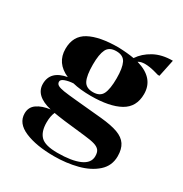

<svg xmlns="http://www.w3.org/2000/svg" viewBox="-188 -732 1067 1117"><g transform="rotate(30 346.0 -173.5)"><path d="M522 -490Q494 -490 477 -479Q604 -443 604 -335Q604 -248 535 -209.5Q466 -171 340 -171Q269 -171 217 -184Q186 -182 162.5 -173.5Q139 -165 139 -151Q139 -136 152 -128.5Q165 -121 193 -116.5Q221 -112 286 -106L456 -90Q528 -83 570.5 -67.5Q613 -52 632.5 -22.5Q652 7 652 55Q652 119 605.5 160.5Q559 202 486 221Q413 240 330 240Q211 240 134.5 207.5Q58 175 58 109Q58 67 91 44Q124 21 178 14Q64 -13 64 -93Q64 -180 170 -199Q76 -240 76 -335Q76 -422 144.5 -459Q213 -496 340 -496Q401 -494 446 -486Q475 -530 527 -558.5Q579 -587 652 -587L628 -472H617L592 -479Q552 -490 522 -490ZM420 -335Q420 -404 403.5 -437.5Q387 -471 340 -471Q293 -471 276.5 -437.5Q260 -404 260 -335Q260 -263 276.5 -229.5Q293 -196 340 -196Q387 -196 403.5 -229.5Q420 -263 420 -335ZM208 20Q195 48 195 91Q195 153 225 183Q255 213 337 213Q433 213 486 189.5Q539 166 539 120Q539 94 528.5 80.5Q518 67 494 59.5Q470 52 423 47L282 31Q229 24 208 20Z"/></g></svg>

Font: Chonburi
Style: Regular
Weight: 400
Designer: Thanarat Vachiruckul and Stawix Ruecha
Foundry: Cadson Demak & Katatrad
Version: Version 1.000